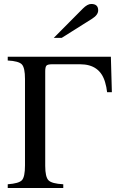

<svg xmlns="http://www.w3.org/2000/svg" viewBox="-20 -948 611 968"><path d="M251 -757 398 -905Q421 -928 440 -928Q475 -928 475 -896Q475 -873 445 -854L291 -757ZM544 -483H520Q517 -510 510 -533Q484 -624 384 -624H243Q221 -624 214.5 -617.5Q208 -611 208 -588V-112Q208 -56 224.5 -39Q241 -22 299 -19V0H19V-19Q75 -23 90.5 -39.5Q106 -56 106 -114V-550Q106 -606 90.5 -623Q75 -640 19 -643V-662H539Z"/></svg>

Font: STIX Math
Style: Regular
Weight: 400
Designer: MicroPress Inc., with final additions and corrections provided by Coen Hoffman, Elsevier (retired)
Version: Version 1.1.1